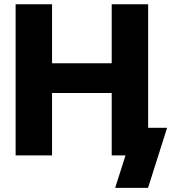

<svg xmlns="http://www.w3.org/2000/svg" viewBox="-20 -748 824 924"><path d="M55.2 0V-727.5H230.5V-443.4H517.6V-727.5H692.9V0H517.6V-300.3H230.5V0ZM534.2 156.2 584 0H540.5V-132.8H784.2L692.4 156.2Z"/></svg>

Font: Inter Extra Bold
Style: Regular
Weight: 800
Designer: Rasmus Andersson
Foundry: rsms
Version: Version 4.000;git-3c8e0fc